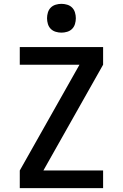

<svg xmlns="http://www.w3.org/2000/svg" viewBox="-20 -980 640 1000"><path d="M83 0V-92L394 -643H83V-735H517V-643L206 -92H517V0ZM300 -810Q285 -810 270 -814.5Q255 -819 244.5 -829.5Q234 -840 229.5 -855Q225 -870 225 -885Q225 -900 229.5 -915Q234 -930 244.5 -940.5Q255 -951 270 -955.5Q285 -960 300 -960Q315 -960 330 -955.5Q345 -951 355.5 -940.5Q366 -930 370.5 -915Q375 -900 375 -885Q375 -870 370.5 -855Q366 -840 355.5 -829.5Q345 -819 330 -814.5Q315 -810 300 -810Z"/></svg>

Font: Iosevka Semibold Extended
Style: Regular
Weight: 600
Width: 7
Monospace: yes
Designer: Belleve Invis
Foundry: Belleve Invis
Version: Version 32.5.0; ttfautohint (v1.8.4)